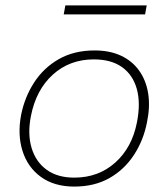

<svg xmlns="http://www.w3.org/2000/svg" viewBox="-20 -682 620 708"><path d="M254 6Q180 6 131 -29.5Q82 -65 63 -125.5Q44 -186 58 -259Q71 -324 106 -378Q141 -432 197 -464Q253 -496 329 -496Q385 -496 426.5 -476.5Q468 -457 493.5 -421Q519 -385 526.5 -336.5Q534 -288 522 -231Q509 -164 473.5 -110Q438 -56 383 -25Q328 6 254 6ZM254 -27Q343 -27 405 -82.5Q467 -138 485 -231Q499 -302 484.5 -354Q470 -406 430 -434.5Q390 -463 326 -463Q237 -463 175 -407Q113 -351 94 -254Q81 -188 96.5 -136.5Q112 -85 152 -56Q192 -27 254 -27ZM215 -629 221 -662H521L515 -629Z"/></svg>

Font: REM Thin
Style: Italic
Weight: 250
Italic angle: -11°
Designer: Octavio Pardo
Foundry: Ashler Design
Version: Version 1.005;gftools[0.9.28]